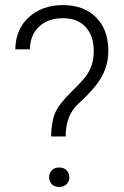

<svg xmlns="http://www.w3.org/2000/svg" viewBox="-20 -741 494 765"><path d="M183.6 -197.3Q184.6 -254.9 199.2 -290Q213.9 -325.2 262.2 -372.8Q310.5 -420.4 324.5 -440.2Q338.4 -460 345.9 -483.6Q353.5 -507.3 353.5 -537.6Q353.5 -598.6 321 -633.5Q288.6 -668.5 230.5 -668.5Q171.9 -668.5 136 -635Q100.1 -601.6 99.1 -544.4H41Q42 -624.5 95.2 -672.6Q148.4 -720.7 230.5 -720.7Q314.5 -720.7 363 -671.6Q411.6 -622.6 411.6 -538.6Q411.6 -485.8 387.7 -439.7Q363.8 -393.6 296.9 -332Q241.7 -285.6 241.7 -197.3ZM175.8 -34.2Q175.8 -50.8 186.3 -62.3Q196.8 -73.7 215.8 -73.7Q234.4 -73.7 245.4 -62.3Q256.3 -50.8 256.3 -34.2Q256.3 -18.1 245.4 -7.1Q234.4 3.9 215.8 3.9Q196.8 3.9 186.3 -7.1Q175.8 -18.1 175.8 -34.2Z"/></svg>

Font: TypoPRO Roboto
Style: Regular
Weight: 300
Designer: Google
Version: Version 2.136; 2016